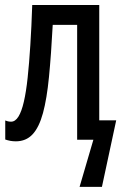

<svg xmlns="http://www.w3.org/2000/svg" viewBox="-20 -559 498 768"><path d="M377 -77.6H444.8L387.7 188.5H298.3L353.5 0H288.6V-459.5H190.9Q184.6 -339.8 176 -252Q167.5 -164.1 151.9 -106.7Q136.2 -49.3 110.1 -21.5Q84 6.3 43.5 6.3Q31.7 6.3 21.2 4.4Q10.7 2.4 1 -1V-77.1Q5.4 -75.2 11.5 -73.7Q17.6 -72.3 24.4 -72.3Q41 -72.3 53.7 -92.5Q66.4 -112.8 75.4 -152.1Q84.5 -191.4 90.6 -248.3Q96.7 -305.2 101.3 -378.2Q106 -451.2 108.9 -539.1H377Z"/></svg>

Font: Open Sans Condensed Medium
Style: Regular
Weight: 500
Width: 3
Designer: Monotype Design Team
Foundry: Monotype Imaging Inc.
Version: Version 3.000